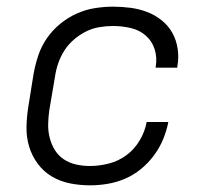

<svg xmlns="http://www.w3.org/2000/svg" viewBox="-20 -548 640 576"><path d="M250 8Q219 8 189.5 2Q160 -4 135.5 -18.5Q111 -33 93.5 -56.5Q76 -80 67.5 -108Q59 -136 59.5 -166.5Q60 -197 65 -228L81 -328Q86 -355 95 -382Q104 -409 120.5 -433Q137 -457 160 -476Q183 -495 209.5 -507Q236 -519 264 -523.5Q292 -528 319 -528Q346 -528 372 -524.5Q398 -521 421.5 -512Q445 -503 465 -487Q485 -471 497 -449.5Q509 -428 513 -401.5Q517 -375 512 -349Q512 -348 512 -347Q512 -346 512 -345H447Q447 -346 447 -346.5Q447 -347 447 -347Q452 -375 444 -400Q436 -425 417 -441.5Q398 -458 372 -464Q346 -470 319 -470Q299 -470 278 -466.5Q257 -463 238 -453.5Q219 -444 202 -429.5Q185 -415 173.5 -397Q162 -379 155 -359Q148 -339 145 -318L128 -218Q125 -197 124.5 -176Q124 -155 129 -135Q134 -115 144.5 -98Q155 -81 171.5 -70Q188 -59 208.5 -54.5Q229 -50 250 -50Q278 -50 307 -57.5Q336 -65 360 -83Q384 -101 399.5 -127.5Q415 -154 420 -182H485Q480 -156 469.5 -130.5Q459 -105 442 -82Q425 -59 403 -41Q381 -23 355.5 -12Q330 -1 303 3.5Q276 8 250 8Z"/></svg>

Font: Iosevka SS04 Lt Ex Obl
Style: Regular
Weight: 300
Width: 7
Italic angle: -9°
Monospace: yes
Designer: Belleve Invis
Foundry: Belleve Invis
Version: Version 19.0.0; ttfautohint (v1.8.4)